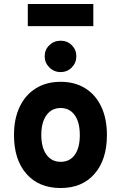

<svg xmlns="http://www.w3.org/2000/svg" viewBox="-20 -935 609 967"><path d="M285.5 12Q176 12 113.2 -59.2Q50.5 -130.5 50.5 -255Q50.5 -337 79.2 -397.2Q108 -457.5 160.8 -490.2Q213.5 -523 285.5 -523Q357 -523 409.2 -490.5Q461.5 -458 490 -397.8Q518.5 -337.5 518.5 -255Q518.5 -131 456.2 -59.5Q394 12 285.5 12ZM285.5 -120Q331.5 -120 356.8 -155.5Q382 -191 382 -255Q382 -319.5 356.2 -355.2Q330.5 -391 285.5 -391Q240 -391 214 -354.8Q188 -318.5 188 -255Q188 -192 214 -156Q240 -120 285.5 -120ZM285 -572Q252 -572 228.5 -595.5Q205 -619 205 -651.5Q205 -684.5 228.5 -707.2Q252 -730 285 -730Q319 -730 341.8 -707.2Q364.5 -684.5 364.5 -651.5Q364.5 -619 341.8 -595.5Q319 -572 285 -572ZM120 -803.5V-915H450V-803.5Z"/></svg>

Font: Overpass ExtraBold
Style: Regular
Weight: 800
Designer: Delve Withrington, Dave Bailey, Thomas Jockin
Foundry: Delve Fonts LLC
Version: Version 4.000; ttfautohint (v1.8.3)